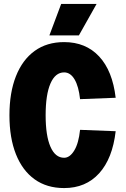

<svg xmlns="http://www.w3.org/2000/svg" viewBox="-20 -940 640 976"><path d="M306 16Q218 16 156 -28.5Q94 -73 61 -156Q28 -239 28 -354Q28 -469 61 -552.5Q94 -636 156 -681Q218 -726 306 -726Q416 -726 484 -653Q552 -580 568 -443L387 -436Q380 -501 359 -536.5Q338 -572 306 -572Q261 -572 236.5 -515.5Q212 -459 212 -354Q212 -250 236.5 -194Q261 -138 306 -138Q335 -138 357.5 -175Q380 -212 387 -280L568 -273Q552 -134 484 -59Q416 16 306 16ZM231 -760 291 -920H471L381 -760Z"/></svg>

Font: Geist Mono UltraBlack
Style: Regular
Weight: 900
Monospace: yes
Designer: Basement.studio, Andrés Briganti, Mateo Zaragoza
Foundry: Basement.studio, Vercel, Andrés Briganti, Guido Ferreyra, Mateo Zaragoza
Version: Version 1.400; ttfautohint (v1.8.4.7-5d5b)